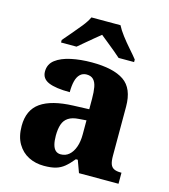

<svg xmlns="http://www.w3.org/2000/svg" viewBox="-114 -857 842 957"><g transform="rotate(15 306.5 -378.0)"><path d="M201 10Q157 10 121.5 -8Q86 -26 64.5 -62.5Q43 -99 43 -154Q43 -236 98.5 -275Q154 -314 266 -318L347 -321V-375Q347 -410 342.5 -434.5Q338 -459 325.5 -472Q313 -485 290 -485Q270 -485 256.5 -472Q243 -459 237 -435Q231 -411 231 -378Q158 -378 121.5 -393.5Q85 -409 85 -446Q85 -484 114.5 -506.5Q144 -529 193 -539.5Q242 -550 300 -550Q411 -550 466 -512.5Q521 -475 521 -381V-128Q521 -100 526.5 -85Q532 -70 545 -63.5Q558 -57 580 -57H584V0H380L357 -63H347Q325 -36 305.5 -20Q286 -4 262 3Q238 10 201 10ZM267 -67Q292 -67 310 -82.5Q328 -98 338 -126Q348 -154 348 -191V-264L309 -261Q276 -259 256 -246Q236 -233 228 -209Q220 -185 220 -151Q220 -124 225 -105Q230 -86 240.5 -76.5Q251 -67 267 -67ZM125 -619Q141 -638 163.5 -664Q186 -690 207.5 -717Q229 -744 239 -766H389Q400 -744 420.5 -717Q441 -690 464 -664Q487 -638 502 -619V-606H422Q410 -617 390 -633.5Q370 -650 349 -667Q328 -684 313 -696Q298 -684 277.5 -667Q257 -650 237.5 -633.5Q218 -617 205 -606H125Z"/></g></svg>

Font: Noto Serif Tibetan ExtraBold
Style: Regular
Weight: 800
Version: Version 2.103